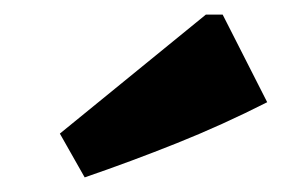

<svg xmlns="http://www.w3.org/2000/svg" viewBox="-20 -787 386 263"><path d="M96 -544 62 -604 262 -767H285L346 -647Q285 -616 222.5 -591Q160 -566 96 -544Z"/></svg>

Font: Piazzolla SC ExtraBold
Style: Italic
Weight: 800
Italic angle: -11.3°
Designer: Juan Pablo del Peral
Foundry: Huerta Tipografica
Version: Version 1.330